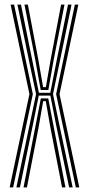

<svg xmlns="http://www.w3.org/2000/svg" viewBox="-20 -820 389 840"><path d="M51.6 0 112.5 -288.1 137.7 -408.2 108.4 -547 56.2 -800H71.7L121.7 -553.5L150.2 -413.9H200L227.5 -553.5L277.5 -800H293L240.8 -547L211.9 -408.2L236.7 -288.1L298 0H282.5L224.1 -279.9L200.4 -401.8H149.6L125.1 -279.9L67.1 0ZM82.9 0 135.6 -270.6 158.7 -389.6H191.1L213.9 -270.6L266.4 0H251.5L200.3 -263.1L180.3 -377.6H168.9L148.9 -263.1L97.8 0ZM22.2 0 108.7 -408.2 26.4 -800H41.7L123.6 -408.2L37.5 0ZM311.7 0 225.6 -408.2 307.5 -800H322.8L240.5 -408.2L327 0ZM158.1 -426.3 134.1 -559.4 87 -800H101.9L146.6 -564.7L168.6 -438.7H180.6L202.6 -564.7L247.3 -800H262.2L215.1 -559.4L191.5 -426.3Z"/></svg>

Font: Big Shoulders Inline Thin
Style: Regular
Weight: 100
Designer: Patric King
Foundry: XO Type Co
Version: Version 2.002